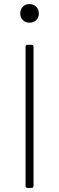

<svg xmlns="http://www.w3.org/2000/svg" viewBox="-20 -919 288 939"><path d="M105 -10V-690Q105 -700 115 -700H134Q144 -700 144 -690V-10Q144 0 134 0H115Q105 0 105 -10ZM79 -853Q79 -873 91.5 -886Q104 -899 124 -899Q144 -899 157 -886Q170 -873 170 -853Q170 -833 157 -820.5Q144 -808 124 -808Q104 -808 91.5 -821Q79 -834 79 -853Z"/></svg>

Font: Barlow Semi Condensed ExLight
Style: Regular
Weight: 275
Width: 4
Designer: Jeremy Tribby
Foundry: Tribby Type
Version: Version 1.408